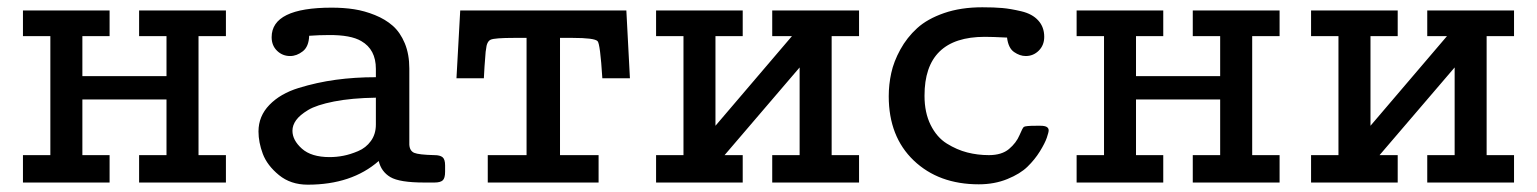

<svg xmlns="http://www.w3.org/2000/svg" viewBox="-20 -501 4219 527"><path d="M43 0V-75.2H118.2V-401.9H43V-472.2H280.8V-401.9H206.1V-292H437V-401.9H361.8V-472.2H600.1V-401.9H524.9V-75.2H600.1V0H361.8V-75.2H437V-228H206.1V-75.2H280.8V0Z M689.5 -140.1Q689.5 -182.1 719.5 -213.1Q749.5 -244.1 799.6 -259.5Q849.6 -274.9 901.6 -282Q953.6 -289.1 1011.7 -289.1V-312Q1011.7 -365.2 971.7 -388.2Q942.9 -405.3 882.3 -404.8Q856.4 -404.8 828.6 -402.8Q827.6 -373 811 -360.1Q794.4 -347.2 776.4 -347.2Q755.4 -347.2 740.5 -361.6Q725.6 -376 725.6 -398.9Q725.6 -480 890.6 -480Q923.8 -480 952.1 -475.6Q980.5 -471.2 1009 -459.7Q1037.6 -448.2 1058.1 -430.2Q1078.6 -412.1 1091.1 -382.1Q1103.5 -352.1 1103.5 -313V-104Q1104.5 -86.9 1116.9 -81.5Q1129.4 -76.2 1172.4 -75.2Q1187.5 -75.2 1194.6 -69.6Q1201.7 -64 1201.7 -46.9V-29.8Q1201.7 -11.7 1195.1 -5.9Q1188.5 0 1172.4 0H1144.5Q1076.7 0 1051.5 -14.9Q1026.4 -29.8 1019.5 -59.1Q945.3 5.9 824.7 5.9Q777.8 5.9 745.6 -20.5Q713.4 -46.9 701.4 -78.6Q689.5 -110.4 689.5 -140.1ZM782.7 -142.1Q782.7 -116.2 808.6 -93Q834.5 -69.8 884.8 -69.8Q903.8 -69.8 922.6 -73.5Q941.4 -77.1 962.9 -86.2Q984.4 -95.2 998 -114Q1011.7 -132.8 1011.7 -159.2V-232.9Q944.8 -231.9 896.7 -222.4Q848.6 -212.9 825.7 -199Q802.7 -185.1 792.7 -171.1Q782.7 -157.2 782.7 -142.1Z M1232.9 -286.1 1243.2 -472.2H1699.2L1709 -286.1H1633.3Q1627.4 -381.3 1620.1 -388.2Q1611.3 -397 1551.3 -397H1517.1V-75.2H1623V0H1318.8V-75.2H1425.3V-397H1391.1Q1337.9 -397 1326.9 -392.1Q1315.9 -387.2 1314 -365.2Q1313 -361.3 1313 -358.9Q1309.1 -312 1308.1 -286.1Z M1780.8 0V-75.2H1856V-401.9H1780.8V-472.2H2018.6V-401.9H1943.8V-155.8L2153.8 -401.9H2099.6V-472.2H2337.9V-401.9H2262.7V-75.2H2337.9V0H2099.6V-75.2H2174.8V-315.9L1968.8 -75.2H2018.6V0Z M2419.4 -236.8Q2419.4 -269 2426.3 -300.5Q2433.1 -332 2451.2 -365Q2469.2 -397.9 2497.3 -423.6Q2525.4 -449.2 2571.3 -465.1Q2617.2 -481 2676.3 -481Q2708.5 -481 2731 -479Q2753.4 -477.1 2783.4 -470Q2813.5 -462.9 2829.8 -444.8Q2846.2 -426.8 2846.2 -399.9Q2846.2 -377 2831.3 -362.1Q2816.4 -347.2 2795.4 -347.2Q2779.3 -347.2 2763.4 -358.2Q2747.6 -369.1 2744.1 -397.9H2743.2Q2703.1 -399.9 2683.1 -399.9Q2517.1 -399.9 2517.6 -237.8Q2517.6 -191.9 2534.4 -158Q2551.3 -124 2578.9 -106.9Q2606.4 -89.8 2635 -82.5Q2663.6 -75.2 2694.3 -75.2Q2729.5 -75.2 2749.5 -92Q2769.5 -108.9 2778.3 -129.9Q2787.1 -150.9 2790.5 -152.8Q2795.4 -155.8 2823.2 -155.8H2836.4Q2858.4 -155.8 2858.4 -143.1Q2858.4 -138.2 2853.3 -123Q2848.1 -107.9 2834.2 -85.4Q2820.3 -63 2800.3 -43.5Q2780.3 -23.9 2744.9 -9.5Q2709.5 4.9 2666.5 4.9Q2556.6 4.9 2488 -60.5Q2419.4 -126 2419.4 -236.8Z M2935.1 0V-75.2H3010.3V-401.9H2935.1V-472.2H3172.9V-401.9H3098.1V-292H3329.1V-401.9H3253.9V-472.2H3492.2V-401.9H3417V-75.2H3492.2V0H3253.9V-75.2H3329.1V-228H3098.1V-75.2H3172.9V0Z M3578.6 0V-75.2H3653.8V-401.9H3578.6V-472.2H3816.4V-401.9H3741.7V-155.8L3951.7 -401.9H3897.5V-472.2H4135.7V-401.9H4060.5V-75.2H4135.7V0H3897.5V-75.2H3972.7V-315.9L3766.6 -75.2H3816.4V0Z"/></svg>

Font: CMU Concrete
Style: Bold
Weight: 700
Version: Version 0.7.0